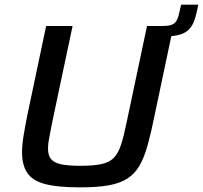

<svg xmlns="http://www.w3.org/2000/svg" viewBox="-20 -800 875 828"><path d="M618 -642 627 -688H681Q709 -688 722.5 -694Q736 -700 743 -714Q750 -728 755 -753L761 -780H835L831 -760Q824 -725 814 -702Q804 -679 787 -666Q770 -653 742.5 -647.5Q715 -642 672 -642ZM325 8Q232 8 177.5 -5.5Q123 -19 99 -52.5Q75 -86 75 -144Q75 -174 81.5 -214Q88 -254 98 -304L179 -688H293L205 -272Q198 -234 192.5 -207Q187 -180 187 -160Q187 -130 200 -114Q213 -98 243.5 -91.5Q274 -85 327 -85Q384 -85 418 -92.5Q452 -100 471 -119.5Q490 -139 502 -176Q514 -213 526 -272L614 -688H728L647 -304Q632 -229 617 -175Q602 -121 581.5 -85.5Q561 -50 528.5 -29.5Q496 -9 447 -0.5Q398 8 325 8Z"/></svg>

Font: Saira Thin Medium
Style: Italic
Weight: 500
Italic angle: -12°
Version: Version 1.101